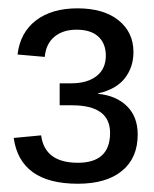

<svg xmlns="http://www.w3.org/2000/svg" viewBox="-20 -714 373 465"><path d="M313.5 -388.2C313.5 -416.8 304.9 -439.7 287.6 -456.8C270.3 -473.9 246.9 -483.9 217.3 -486.8V-487.8C246.6 -494.3 268.2 -506.5 282.2 -524.4C296.2 -542.3 303.2 -563.5 303.2 -587.9C303.2 -619.8 291.2 -645.4 267.1 -664.8C243 -684.2 209.8 -693.8 167.5 -693.8C126.1 -693.8 92.7 -684.1 67.1 -664.6C41.6 -645 26.7 -617.5 22.5 -582L88.4 -576.2C90.3 -597.3 98.1 -613.6 111.8 -625C125.5 -636.4 143.4 -642.1 165.5 -642.1C188.6 -642.1 206.2 -636.5 218.3 -625.2C230.3 -614 236.3 -598.6 236.3 -579.1C236.3 -557.9 228.8 -541.5 213.9 -529.8C198.9 -518.1 178.4 -512.2 152.3 -512.2H124.5V-459H154.3C215.8 -459 246.6 -436.7 246.6 -392.1C246.6 -343.9 220.5 -319.8 168.5 -319.8C115.1 -319.8 85.4 -342 79.6 -386.2L13.2 -379.9C23.6 -306 75.4 -269 168.5 -269C214.7 -269 250.4 -279.5 275.6 -300.3C300.9 -321.1 313.5 -350.4 313.5 -388.2Z"/></svg>

Font: Arimo
Style: Regular
Weight: 400
Designer: Steve Matteson
Foundry: Monotype Imaging Inc.
Version: Version 1.32